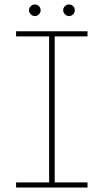

<svg xmlns="http://www.w3.org/2000/svg" viewBox="-20 -840 464 860"><path d="M52 0V-23H200V-677H52V-700H372V-677H225V-23H372V0ZM289 -768Q279 -768 271 -776Q263 -784 263 -794Q263 -805 271 -812.5Q279 -820 289 -820Q300 -820 307.5 -812.5Q315 -805 315 -794Q315 -784 307.5 -776Q300 -768 289 -768ZM136 -768Q126 -768 118 -776Q110 -784 110 -794Q110 -805 118 -812.5Q126 -820 136 -820Q147 -820 154.5 -812.5Q162 -805 162 -794Q162 -784 154.5 -776Q147 -768 136 -768Z"/></svg>

Font: MuseoModerno Thin Thin
Style: Regular
Weight: 250
Version: Version 1.003